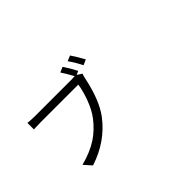

<svg xmlns="http://www.w3.org/2000/svg" viewBox="-105 -1253 1709 1709"><g transform="rotate(-45 750.0 -398.5)"><path d="M293.9 19.5 231.4 -50.8Q357.4 -83 448.2 -142.6Q526.4 -195.3 588.9 -276.4Q634.8 -335.9 668.9 -427.7Q698.2 -506.8 710 -582H474.6H239.3Q211.9 -582 164.1 -580.1Q153.3 -579.1 148.4 -579.1V-661.1Q190.4 -656.2 240.2 -656.2H700.2Q725.6 -656.2 740.2 -658.2Q703.1 -726.6 672.9 -771.5L722.7 -793Q764.6 -730.5 795.9 -668.9L760.7 -653.3L805.7 -624Q798.8 -608.4 792 -577.1Q745.1 -351.6 655.3 -231.4Q519.5 -52.7 293.9 19.5ZM865.2 -670.9Q855.5 -690.4 830.1 -735.4Q805.7 -775.4 790 -795.9L840.8 -817.4Q872.1 -772.5 916 -693.4Z"/></g></svg>

Font: Bpmf GenSeki Gothic R
Style: R
Weight: 400
Foundry: But Ko
Version: Version 1.320